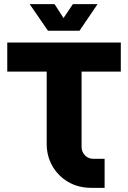

<svg xmlns="http://www.w3.org/2000/svg" viewBox="-20 -905 617 925"><path d="M421 0Q357 0 308.5 -28.5Q260 -57 232.5 -105Q205 -153 205 -212V-560H15V-700H562V-560H373V-197Q373 -174 389 -157Q405 -140 429 -140H484V0ZM211 -757 123 -885H243L286 -818L331 -885H450L363 -757Z"/></svg>

Font: MuseoModerno Thin
Style: Bold
Weight: 700
Version: Version 1.003